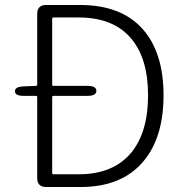

<svg xmlns="http://www.w3.org/2000/svg" viewBox="-20 -749 735 769"><path d="M165 0Q129 0 129 -36V-360Q129 -365 124 -365H76Q40 -365 40 -383Q39 -402 75 -403L124 -405Q129 -405 129 -410V-693Q129 -729 165 -729H301Q466 -729 552 -632Q635 -538 635 -367Q635 -196 552 -100Q466 0 303 0ZM189 -56Q189 -51 194 -51H295Q434 -51 506 -138Q573 -220 573 -367Q573 -514 506 -594Q435 -679 295 -679H194Q189 -679 189 -674V-410Q189 -405 194 -405H330Q366 -405 366 -385Q366 -365 330 -365H194Q189 -365 189 -360Z"/></svg>

Font: Resource Han Rounded KR Light
Style: Regular
Weight: 300
Designer: Cyano Hao (round all glyphs); Ryoko NISHIZUKA 西塚涼子 (kana, bopomofo & ideographs); Paul D. Hunt (Latin, Greek & Cyrillic)
Foundry: Cyano Hao
Version: 0.990